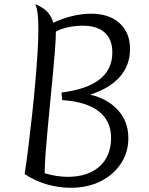

<svg xmlns="http://www.w3.org/2000/svg" viewBox="-20 -867 706 911"><path d="M97 -41Q106 -100 115 -173Q124 -246 132.5 -324Q141 -402 147.5 -476.5Q154 -551 158 -614Q162 -677 162 -720Q162 -772 159 -799Q156 -826 148 -847Q186 -831 205 -810.5Q224 -790 233 -759Q274 -779 321.5 -790.5Q369 -802 413 -802Q498 -802 547.5 -757Q597 -712 597 -634Q597 -558 549 -503Q501 -448 408 -418Q492 -398 540.5 -343.5Q589 -289 589 -212Q589 -144 553.5 -90.5Q518 -37 456.5 -6.5Q395 24 316 24Q258 24 201.5 7.5Q145 -9 97 -41ZM373 -745Q339 -745 304.5 -738Q270 -731 245 -717Q245 -684 241 -631.5Q237 -579 231 -516Q225 -453 218.5 -385.5Q212 -318 206 -254Q200 -190 196 -136Q192 -82 192 -45Q250 -28 301 -28Q398 -28 452.5 -77.5Q507 -127 507 -213Q507 -294 447.5 -339.5Q388 -385 275 -392L272 -428Q513 -458 513 -618Q513 -680 477 -712.5Q441 -745 373 -745Z"/></svg>

Font: Merienda Light
Style: Regular
Weight: 300
Designer: Eduardo Rodriguez Tunni
Foundry: Eduardo Rodriguez Tunni
Version: Version 2.001; ttfautohint (v1.8.4.7-5d5b)